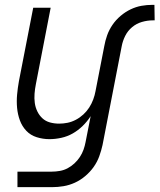

<svg xmlns="http://www.w3.org/2000/svg" viewBox="-20 -562 658 792"><path d="M195 210H52V146H194Q210 146 227 143Q244 140 259 132Q274 124 287 112Q300 100 309.5 85.5Q319 71 324.5 55.5Q330 40 333 24L354 -83Q340 -61 321 -42.5Q302 -24 280 -11.5Q258 1 233 6.5Q208 12 184 12Q157 12 131.5 4Q106 -4 88.5 -22.5Q71 -41 62 -65.5Q53 -90 50.5 -117Q48 -144 50.5 -171.5Q53 -199 58 -227L117 -530H189L128 -215Q124 -195 122.5 -175.5Q121 -156 123.5 -137.5Q126 -119 134 -102.5Q142 -86 155 -74Q168 -62 186 -57Q204 -52 224 -52Q241 -52 258.5 -55.5Q276 -59 293 -68Q310 -77 324 -90Q338 -103 348 -118.5Q358 -134 364.5 -151.5Q371 -169 374 -186L410 -371Q414 -394 422 -416.5Q430 -439 444 -459.5Q458 -480 477.5 -496.5Q497 -513 519 -523.5Q541 -534 563.5 -538Q586 -542 609 -542H617L618 -478H610Q588 -478 565.5 -471.5Q543 -465 525 -450Q507 -435 496.5 -414Q486 -393 482 -371L403 36Q398 59 389.5 82.5Q381 106 366.5 126.5Q352 147 332 164Q312 181 289 191.5Q266 202 242 206Q218 210 195 210Z"/></svg>

Font: Lode
Style: Italic
Weight: 400
Italic angle: -11°
Monospace: yes
Designer: Belleve Invis
Foundry: Belleve Invis
Version: Version 29.2.0; ttfautohint (v1.8.3)